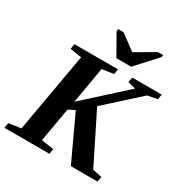

<svg xmlns="http://www.w3.org/2000/svg" viewBox="-202 -1020 1121 1171"><g transform="rotate(30 358.0 -434.0)"><path d="M229 -49 316 -36 310 0H-7L-1 -36L85 -49L183 -606L102 -619L108 -655H415L409 -619L327 -606L283 -351L564 -606L509 -619L515 -655H723L716 -619L648 -606L417 -397L590 -49L655 -36L649 0H461L316 -311L271 -289ZM610 -868 607 -852 476 -709H372L291 -852L293 -868H331L438 -789L573 -868Z"/></g></svg>

Font: Libra Serif Modern
Style: Bold Italic
Weight: 700
Italic angle: -12°
Designer: Stefan Peev, Context Ltd
Foundry: Stefan Peev, Context Ltd
Version: Version 1.000